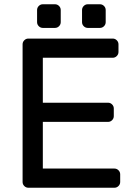

<svg xmlns="http://www.w3.org/2000/svg" viewBox="-20 -881 632 901"><path d="M86 0ZM238 -750H181Q170 -750 162 -758Q154 -766 154 -777V-834Q154 -845 162 -853Q170 -861 181 -861H238Q249 -861 257 -853Q265 -845 265 -834V-777Q265 -766 257 -758Q249 -750 238 -750ZM449 -750H392Q381 -750 373 -758Q365 -766 365 -777V-834Q365 -845 373 -853Q381 -861 392 -861H449Q460 -861 468 -853Q476 -845 476 -834V-777Q476 -766 468 -758Q460 -750 449 -750ZM181 -309H487Q498 -309 506 -317Q514 -325 514 -336V-372Q514 -383 506 -391Q498 -399 487 -399H181V-610H509Q520 -610 528 -618Q536 -626 536 -637V-673Q536 -684 528 -692Q520 -700 509 -700H113Q102 -700 94 -692Q86 -684 86 -673V-27Q86 -16 94 -8Q102 0 113 0H517Q528 0 536 -8Q544 -16 544 -27V-63Q544 -74 536 -82Q528 -90 517 -90H181Z"/></svg>

Font: Hezaedrus
Style: Regular
Weight: 400
Designer: Hubert & Fischer
Foundry: Hubert & Fischer
Version: Version 1.10;September 3, 2019;FontCreator 11.5.0.2425 64-bi